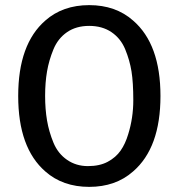

<svg xmlns="http://www.w3.org/2000/svg" viewBox="-20 -716 697 749"><path d="M480 -192Q500 -256 500 -325Q500 -394 493 -437.5Q486 -481 468.5 -523.5Q451 -566 415 -590.5Q379 -615 328 -615Q277 -615 241.5 -590.5Q206 -566 188.5 -523.5Q171 -481 163.5 -437.5Q156 -394 156 -342Q156 -290 163.5 -246Q171 -202 188.5 -159.5Q206 -117 241.5 -92.5Q277 -68 323 -68Q369 -68 400.5 -85Q432 -102 450.5 -128.5Q469 -155 480 -192ZM157 -47Q51 -139 51 -341.5Q51 -544 157 -636Q225 -696 328 -696Q431 -696 499 -636Q606 -544 606 -341.5Q606 -139 499 -47Q431 13 328 13Q225 13 157 -47Z"/></svg>

Font: Signika Negative
Style: Regular
Weight: 400
Designer: Anna Giedrys
Foundry: Anna Giedrys
Version: Version 1.001